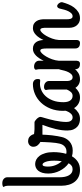

<svg xmlns="http://www.w3.org/2000/svg" viewBox="469 -1174 733 1712"><g transform="rotate(-90 836.0 -318.5)"><path d="M144 -254.9Q144 -285.2 150.6 -307.4Q157.2 -329.6 168.9 -344Q180.7 -358.4 196 -365.2Q211.4 -372.1 229 -372.1Q249 -372.1 268.1 -362.3Q287.1 -352.5 302 -332.5Q316.9 -312.5 325.9 -281.7Q335 -251 335 -209Q335 -179.7 331.3 -150.6Q327.6 -121.6 319.8 -95.2Q325.2 -93.3 330.3 -93Q335.4 -92.8 340.8 -92.8Q356.9 -92.8 369.4 -98.6Q381.8 -104.5 390.9 -114.3Q399.9 -124 405.3 -137.2Q410.6 -150.4 413.1 -165Q414.1 -170.9 419.7 -174.8Q425.3 -178.7 432.6 -180.2Q439.9 -181.6 448 -180.2Q456.1 -178.7 461.9 -173.6Q467.8 -168.5 470.5 -159.4Q473.1 -150.4 470.2 -136.2Q465.8 -115.7 455.8 -97.9Q445.8 -80.1 430.7 -66.4Q415.5 -52.7 395 -44.9Q374.5 -37.1 349.1 -37.1Q335.4 -37.1 322.8 -38.6Q310.1 -40 297.9 -43.9Q279.3 -11.7 249.5 8.1Q219.7 27.8 175.8 27.8Q141.1 27.8 115 15.6Q88.9 3.4 71 -18.8Q53.2 -41 44.2 -71.8Q35.2 -102.5 35.2 -139.2V-616.2Q35.2 -627 33.4 -633.3Q31.7 -639.6 30 -643.3Q28.3 -647 26.6 -649.2Q24.9 -651.4 24.9 -653.8Q24.9 -656.7 27.8 -658.7Q30.8 -660.6 35.6 -662.1Q40.5 -663.6 46.1 -664.3Q51.8 -665 57.1 -665Q82 -665 96.4 -652.1Q110.8 -639.2 110.8 -621.1V-152.8Q110.8 -127.9 115.2 -106.9Q119.6 -85.9 128.4 -70.6Q137.2 -55.2 150.6 -46.6Q164.1 -38.1 182.1 -38.1Q200.7 -38.1 213.9 -47.6Q227.1 -57.1 235.8 -73.2Q214.4 -88.4 197.5 -108.6Q180.7 -128.9 168.7 -152.6Q156.7 -176.3 150.4 -202.4Q144 -228.5 144 -254.9ZM206.1 -258.8Q206.1 -222.7 219 -190.4Q231.9 -158.2 253.9 -134.8Q256.8 -152.3 257.8 -169.7Q258.8 -187 258.8 -201.2Q258.8 -251.5 248.3 -278.8Q237.8 -306.2 224.1 -306.2Q214.4 -306.2 210.2 -293.2Q206.1 -280.3 206.1 -258.8Z M630.9 27.8Q613.3 27.8 595 22.5Q576.7 17.1 561.8 3.9Q546.9 -9.3 537.4 -31Q527.8 -52.7 527.8 -85.9Q527.8 -134.3 540.8 -188.2Q553.7 -242.2 578.1 -307.1H502H490.7Q490.2 -292.5 489 -270Q487.8 -247.6 484.9 -222.2Q481.9 -196.8 477.3 -170.9Q472.7 -145 465.8 -123Q460.9 -107.4 450.4 -105Q439.9 -102.5 429.7 -108.6Q419.4 -114.7 413.1 -126.5Q406.7 -138.2 410.2 -150.9Q414.1 -166 417 -187.7Q419.9 -209.5 421.6 -233.6Q423.3 -257.8 424.3 -282Q425.3 -306.2 425.8 -325.2Q407.2 -335.4 395 -351.3Q382.8 -367.2 382.8 -389.2Q382.8 -399.4 387 -408Q391.1 -416.5 397.9 -422.6Q404.8 -428.7 414.1 -431.9Q423.3 -435.1 433.1 -435.1Q441.9 -435.1 451.4 -432.6Q460.9 -430.2 469.5 -423.8Q478 -417.5 484.9 -407.2Q491.7 -397 496.1 -381.8Q508.3 -380.4 516.8 -379.6Q525.4 -378.9 531.2 -378.4Q537.1 -377.9 541 -377.9Q544.9 -377.9 548.8 -377.9H601.1Q605.5 -377.9 614 -372.6Q622.6 -367.2 630.9 -358.6Q639.2 -350.1 644.8 -340.3Q650.4 -330.6 648.9 -321.8Q648.9 -318.8 645.5 -307.6Q642.1 -296.4 637.2 -279.3Q632.3 -262.2 626.5 -240Q620.6 -217.8 615.7 -193.4Q610.8 -168.9 607.4 -142.8Q604 -116.7 604 -91.8Q604 -81.5 606.4 -71.8Q608.9 -62 613.8 -54.4Q618.7 -46.9 626.2 -42.5Q633.8 -38.1 644 -38.1Q661.1 -38.1 673.3 -48.8Q685.5 -59.6 693.8 -75.7Q702.1 -91.8 707.3 -110.6Q712.4 -129.4 715.8 -146Q718.8 -161.6 725.6 -168.7Q732.4 -175.8 739.7 -175.8Q745.6 -175.8 752 -172.1Q758.3 -168.5 763.4 -162.6Q768.6 -156.7 771.7 -149.4Q774.9 -142.1 774.9 -134.8Q774.9 -132.3 774.4 -130.9Q773.9 -129.4 773.9 -127.9Q767.1 -103 756.1 -75.7Q745.1 -48.3 728 -25.4Q710.9 -2.4 687 12.7Q663.1 27.8 630.9 27.8Z M1002.9 -38.1Q1018.1 -38.1 1029.1 -48.8Q1040 -59.6 1048.1 -75.7Q1056.2 -91.8 1061.3 -110.6Q1066.4 -129.4 1069.8 -146Q1073.2 -161.6 1079.8 -168.7Q1086.4 -175.8 1094.2 -175.8Q1100.1 -175.8 1106.2 -172.1Q1112.3 -168.5 1117.4 -162.6Q1122.6 -156.7 1125.7 -149.4Q1128.9 -142.1 1128.9 -134.8Q1128.9 -133.8 1128.9 -132.3Q1128.9 -130.9 1127.9 -127.9Q1121.6 -103 1110.6 -75.7Q1099.6 -48.3 1082.5 -25.4Q1065.4 -2.4 1041.3 12.7Q1017.1 27.8 984.9 27.8Q958.5 27.8 939 16.6Q919.4 5.4 908.2 -13.2Q893.1 3.9 871.8 15.9Q850.6 27.8 822.3 27.8Q793 27.8 770.8 16.1Q748.5 4.4 733.4 -15.9Q718.3 -36.1 710.7 -63.7Q703.1 -91.3 703.1 -123Q703.1 -185.5 723.1 -235.4Q743.2 -285.2 776.4 -320.1Q809.6 -355 852.3 -373.5Q895 -392.1 940.9 -392.1Q961.4 -392.1 974.1 -380.9Q986.8 -369.6 986.8 -350.1Q986.8 -337.4 984.1 -332.3Q981.4 -327.1 974.1 -327.1Q967.3 -327.1 960 -328.1Q952.6 -329.1 944.8 -329.1Q916.5 -329.1 887.2 -316.7Q857.9 -304.2 834.2 -278.6Q810.5 -252.9 795.4 -213.6Q780.3 -174.3 780.3 -120.1Q780.3 -80.6 795.4 -59.3Q810.5 -38.1 836.9 -38.1Q857.4 -38.1 871.1 -53.5Q884.8 -68.8 893.1 -89.8V-244.1Q893.1 -251.5 892.3 -256.3Q891.6 -261.2 890.9 -264.6Q890.1 -268.1 889.6 -270.8Q889.2 -273.4 889.2 -275.9Q889.2 -283.7 896.7 -288.3Q904.3 -293 915 -293Q939.9 -293 954.6 -280Q969.2 -267.1 969.2 -249V-84Q969.2 -75.7 971.2 -67.6Q973.1 -59.6 977.1 -53Q981 -46.4 987.5 -42.2Q994.1 -38.1 1002.9 -38.1Z M1670.9 -127.9Q1664.1 -103 1653.1 -75.7Q1642.1 -48.3 1625 -25.4Q1607.9 -2.4 1584 12.7Q1560.1 27.8 1527.8 27.8Q1507.8 27.8 1492.4 20.3Q1477.1 12.7 1466.1 0Q1455.1 -12.7 1449.5 -29.8Q1443.8 -46.9 1443.8 -65.9V-269Q1443.8 -280.8 1443.4 -291Q1442.9 -301.3 1440.9 -309.1Q1439 -316.9 1435.3 -321.5Q1431.6 -326.2 1425.3 -326.2Q1415 -326.2 1400.4 -311.5Q1385.7 -296.9 1372.1 -273.4Q1358.4 -250 1347.7 -220.5Q1336.9 -190.9 1335 -161.1V-15.1Q1335 -7.8 1334.7 -0.2Q1334.5 7.3 1331.8 13.4Q1329.1 19.5 1323.5 23.7Q1317.9 27.8 1307.1 27.8Q1299.8 27.8 1291.3 26.1Q1282.7 24.4 1275.6 19.8Q1268.6 15.1 1263.9 6.6Q1259.3 -2 1259.3 -16.1V-269Q1259.3 -280.8 1258.5 -291Q1257.8 -301.3 1255.9 -309.1Q1253.9 -316.9 1250.2 -321.5Q1246.6 -326.2 1240.2 -326.2Q1230 -326.2 1215.6 -311.5Q1201.2 -296.9 1187.3 -273.4Q1173.3 -250 1162.8 -220.5Q1152.3 -190.9 1149.9 -161.1V-15.1Q1149.9 -7.8 1149.7 -0.2Q1149.4 7.3 1146.7 13.4Q1144 19.5 1138.4 23.7Q1132.8 27.8 1122.1 27.8Q1114.7 27.8 1106.2 26.1Q1097.7 24.4 1090.6 19.8Q1083.5 15.1 1078.9 6.6Q1074.2 -2 1074.2 -16.1V-333Q1074.2 -347.2 1072 -353.5Q1069.8 -359.9 1069.8 -365.2Q1069.8 -372.6 1077.6 -377.2Q1085.4 -381.8 1096.2 -381.8Q1121.1 -381.8 1135.5 -368.9Q1149.9 -356 1149.9 -337.9V-295.9Q1159.7 -316.4 1171.1 -334Q1182.6 -351.6 1195.8 -364.5Q1209 -377.4 1223.9 -384.8Q1238.8 -392.1 1255.9 -392.1Q1278.3 -392.1 1293.2 -383.8Q1308.1 -375.5 1317.1 -361.8Q1326.2 -348.1 1330.1 -331.3Q1334 -314.5 1335 -297.9Q1344.2 -317.9 1355.5 -335Q1366.7 -352.1 1379.9 -364.7Q1393.1 -377.4 1408 -384.8Q1422.9 -392.1 1439.9 -392.1Q1464.4 -392.1 1480 -382.8Q1495.6 -373.5 1504.4 -358.9Q1513.2 -344.2 1516.6 -326.2Q1520 -308.1 1520 -291V-84Q1520 -80.6 1520.5 -73Q1521 -65.4 1523.4 -57.6Q1525.9 -49.8 1531 -43.9Q1536.1 -38.1 1545.9 -38.1Q1561 -38.1 1572 -48.8Q1583 -59.6 1591.1 -75.7Q1599.1 -91.8 1604.5 -110.6Q1609.9 -129.4 1613.3 -146Q1616.2 -161.6 1622.8 -168.7Q1629.4 -175.8 1637.2 -175.8Q1643.1 -175.8 1649.2 -172.1Q1655.3 -168.5 1660.4 -162.6Q1665.5 -156.7 1668.7 -149.4Q1671.9 -142.1 1671.9 -134.8Q1671.9 -133.8 1671.9 -132.3Q1671.9 -130.9 1670.9 -127.9Z"/></g></svg>

Font: Grand Hotel
Style: Regular
Weight: 400
Designer: Brian J. Bonislawsky & Jim Lyles for Astigmatic (AOETI)
Foundry: Astigmatic (AOETI)
Version: Version 001.000